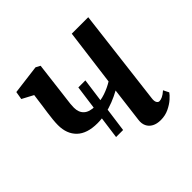

<svg xmlns="http://www.w3.org/2000/svg" viewBox="-146 -717 878 878"><g transform="rotate(-45 292.5 -278.0)"><path d="M225 -80 263.5 -362.5H309L270.5 -80ZM211.5 -554.5 191.5 -390Q190 -375.5 188 -362Q186 -348.5 184.8 -335.8Q183.5 -323 183.5 -311.5Q183.5 -280.5 201.8 -263.8Q220 -247 258 -247Q293.5 -247 324 -257.5Q354.5 -268 380.5 -284L416 -557.5H522.5L466 -91Q463.5 -73 468.5 -64.2Q473.5 -55.5 481.5 -55.5Q490 -55.5 501.5 -60.8Q513 -66 528 -79.5L541.5 -52.5Q535.5 -43 518.8 -28Q502 -13 477.8 -1.5Q453.5 10 425 10Q400 10 382.8 0.8Q365.5 -8.5 357.8 -25Q350 -41.5 353 -63.5L374 -232Q349.5 -218.5 321.8 -207.5Q294 -196.5 265.8 -190.5Q237.5 -184.5 210 -184.5Q143 -184.5 109.2 -217Q75.5 -249.5 75.5 -306.5Q75.5 -322.5 77.5 -341.8Q79.5 -361 82.2 -380.8Q85 -400.5 87.5 -417.5L96 -480.5L41.5 -509.5L48 -548L190 -566Z"/></g></svg>

Font: Merriweather 20pt Medium
Style: Italic
Weight: 500
Italic angle: -7.8°
Version: Version 2.101